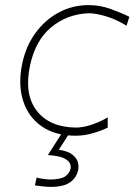

<svg xmlns="http://www.w3.org/2000/svg" viewBox="-20 -524 542 754"><path d="M277 9Q196.5 9 143.8 -27.8Q91 -64.5 70.8 -128.2Q50.5 -192 67 -273Q81 -341 118.2 -393Q155.5 -445 209.8 -474.5Q264 -504 329 -504Q372.5 -504 415.2 -488.5Q458 -473 488 -458L477 -423Q436.5 -448 396.2 -460Q356 -472 328 -472Q243.5 -468.5 181.2 -417Q119 -365.5 98 -267Q74 -154 124.2 -89.2Q174.5 -24.5 277 -23Q307 -23 341.2 -34.8Q375.5 -46.5 403 -63V-23Q383 -12.5 347.8 -1.8Q312.5 9 277 9ZM180 210Q167.5 210 148.2 208Q129 206 117 204L124 173Q131 176 150.2 178.5Q169.5 181 180 181Q220.5 180 236.5 168.5Q252.5 157 257 139Q259.5 128.5 254.2 117Q249 105.5 229 96.5Q209 87.5 168 85L230 -12H255L252 0L211 64Q247 69.5 264.2 83.2Q281.5 97 285.8 113.2Q290 129.5 287 143Q280.5 174.5 254.8 192.2Q229 210 180 210Z"/></svg>

Font: Commissioner Flair Thin
Style: Italic
Weight: 100
Italic angle: -12°
Designer: Kostas Bartsokas
Foundry: Kostas Bartsokas
Version: Version 1.000; ttfautohint (v1.8.3)